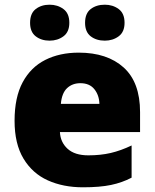

<svg xmlns="http://www.w3.org/2000/svg" viewBox="-20 -787 658 817"><path d="M315 -563Q436 -563 506 -500Q576 -437 576 -310V-225H235Q237 -182 267.5 -154Q298 -126 356 -126Q408 -126 451 -136Q494 -146 540 -168V-31Q500 -10 452.5 0Q405 10 333 10Q249 10 183.5 -19.5Q118 -49 80 -112Q42 -175 42 -273Q42 -373 76.5 -437Q111 -501 172.5 -532Q234 -563 315 -563ZM322 -433Q288 -433 265.5 -412Q243 -391 239 -345H403Q402 -382 381.5 -407.5Q361 -433 322 -433ZM108 -690Q108 -730 132 -748.5Q156 -767 191 -767Q225 -767 250 -748.5Q275 -730 275 -690Q275 -651 250 -632.5Q225 -614 191 -614Q156 -614 132 -632.5Q108 -651 108 -690ZM342 -690Q342 -730 366 -748.5Q390 -767 426 -767Q460 -767 485 -748.5Q510 -730 510 -690Q510 -651 485 -632.5Q460 -614 426 -614Q390 -614 366 -632.5Q342 -651 342 -690Z"/></svg>

Font: Noto Sans Bengali UI Black
Style: Regular
Weight: 900
Designer: Jelle Bosma - Monotype Design Team
Foundry: Monotype Imaging Inc.
Version: Version 2.003; ttfautohint (v1.8.4.7-5d5b)